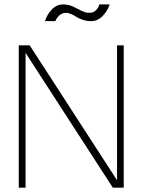

<svg xmlns="http://www.w3.org/2000/svg" viewBox="-20 -870 680 890"><path d="M285.5 -810.5Q268 -810.5 255 -798.5Q242 -786.5 236.5 -772H188.5Q197.5 -801.5 219.8 -825.5Q242 -849.5 272 -849.5Q297.5 -849.5 318.5 -839.8Q339.5 -830 357.5 -820.2Q375.5 -810.5 394.5 -810.5Q413 -810.5 425 -822.5Q437 -834.5 440.5 -849.5H488.5Q479 -820 455.8 -796Q432.5 -772 402.5 -772Q382 -772 364 -778Q346 -784 335 -791.2Q324 -798.5 310.5 -804.5Q297 -810.5 285.5 -810.5ZM503 0 98.5 -625V0H67V-660H117.5L522.5 -34.5V-660H553.5V0Z"/></svg>

Font: League Spartan ExtraLight
Style: Regular
Weight: 200
Foundry: The League of Moveable Type
Version: Version 2.002